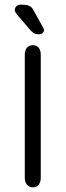

<svg xmlns="http://www.w3.org/2000/svg" viewBox="-20 -800 283 829"><path d="M87 -33Q87 -14 96.5 -2.5Q106 9 122 9Q138 9 147 -2.5Q156 -14 156 -33V-563Q156 -583 147 -594Q138 -605 122 -605Q106 -605 96.5 -594Q87 -583 87 -563ZM53 -738 111 -670Q118 -663 123 -659Q128 -655 134 -653.5Q140 -652 150 -652Q158 -652 164 -657.5Q170 -663 170 -670Q170 -675 165 -683L125 -755Q120 -765 114 -770Q108 -775 98 -777.5Q88 -780 69 -780Q59 -780 51.5 -773.5Q44 -767 44 -757Q44 -749 53 -738Z"/></svg>

Font: Beiruti
Style: Regular
Weight: 400
Designer: Arlette Boutros
Foundry: Boutros
Version: Version 1.41